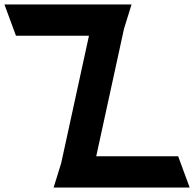

<svg xmlns="http://www.w3.org/2000/svg" viewBox="-283 -790 870 860"><path d="M-146.3 -630H-211.5L-263.2 -770H-198H176H244.2H306.2L272.4 -661L148 -90H445H515L566.6 50H496.6H87.4H19.2H-42.8L-9 -59L115.5 -630Z"/></svg>

Font: Nordica Plus
Style: NordicaClassicRgCondOpObl
Weight: 500
Version: Version 1.01